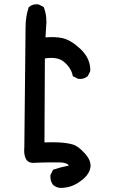

<svg xmlns="http://www.w3.org/2000/svg" viewBox="-20 -754 540 913"><path d="M265.6 139.6Q256.3 138.7 248 135Q239.7 131.3 232.9 125.5L231.9 125L231.4 124Q224.6 114.7 221.7 103.5Q218.8 92.3 219.7 80.1V78.1L220.7 76.7L230.5 57.1L232.4 53.7L235.8 52.2Q270 40.5 297.4 35.6Q299.8 35.2 301.8 34.7Q303.7 34.2 304.9 33.7Q306.2 33.2 307.1 32.7Q306.6 31.7 305.7 30.8Q301.8 25.4 290 21.7Q278.3 18.1 259.3 18.1Q248.5 18.1 235.6 18.1Q222.7 18.1 207.5 18.3Q192.4 18.6 174.8 19Q157.2 19.5 137.2 20.5H136.7H136.2Q111.8 20 102.1 -0.7Q92.3 -21.5 95.7 -55.2Q101.6 -577.1 101.6 -625Q101.6 -637.2 102.5 -649.2Q103.5 -661.1 105.2 -672.6Q106.9 -684.1 109.6 -695.3Q112.3 -706.5 115.7 -716.8L116.7 -719.7L118.7 -721.2Q135.3 -735.8 161.1 -733.4H163.1L164.6 -732.4L184.1 -722.7L187.5 -720.7L189 -717.3Q205.1 -674.3 199.2 -623L196.3 -576.2Q218.3 -578.1 237.5 -577.4Q256.8 -576.7 274.9 -573.2Q295.9 -568.8 317.9 -555.7Q339.8 -542.5 363.3 -520.5Q411.1 -474.6 409.2 -417.5V-415.5L408.2 -413.6L398.4 -394L397.5 -392.1L396 -391.1Q379.4 -376.5 353.5 -378.9H351.6L350.1 -379.9L330.6 -389.6L326.2 -391.6L325.2 -396.5Q321.8 -413.1 311.8 -429Q301.8 -444.8 284.7 -459.5Q254.4 -485.8 193.4 -476.1L191.4 -76.7Q229.5 -78.6 262.7 -76.7Q301.3 -74.2 326.2 -66.9Q352.1 -59.6 384.3 -23.4Q418 14.2 408.7 48.8Q405.8 60.1 398.9 71Q392.1 82 381.8 91.8Q371.6 101.6 357.9 110.8Q337.4 125.5 314.5 132.6Q291.5 139.6 266.6 139.6H266.1Z"/></svg>

Font: NaikaiFont
Style: Bold
Weight: 700
Version: Version 1.89